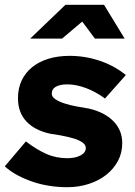

<svg xmlns="http://www.w3.org/2000/svg" viewBox="-41 -770 564 801"><path d="M-21 -76Q1 -102 23 -128Q45 -154 67 -180Q110 -147 151 -128.5Q192 -110 240 -110Q273 -110 295 -121.5Q317 -133 317 -153Q317 -166 302.5 -176Q288 -186 266 -192.5Q244 -199 218 -204Q192 -209 169 -212Q104 -226 69 -263.5Q34 -301 34 -360Q34 -402 49.5 -434.5Q65 -467 93.5 -490Q122 -513 161.5 -525Q201 -537 250 -537Q314 -537 375 -516.5Q436 -496 484 -457Q462 -432 440.5 -408Q419 -384 397 -359Q359 -387 318 -402.5Q277 -418 239 -418Q210 -418 192.5 -408.5Q175 -399 175 -379Q175 -366 190 -356Q205 -346 228 -338.5Q251 -331 278 -326Q305 -321 330 -317Q395 -302 432 -264.5Q469 -227 469 -173Q469 -132 451 -98.5Q433 -65 402 -40.5Q371 -16 329 -2.5Q287 11 239 11Q203 11 166.5 5.5Q130 0 96 -11.5Q62 -23 32 -39Q2 -55 -21 -76ZM355 -609Q341 -627 328.5 -644.5Q316 -662 302 -680Q281 -662 260 -644.5Q239 -627 218 -609H85L232 -750H393Q415 -715 436 -679.5Q457 -644 479 -609Z"/></svg>

Font: Rosa Sans Black
Style: Italic
Weight: 900
Italic angle: -12°
Designer: Pentagram / MCKL
Foundry: Pentagram / MCKL
Version: Version 1.005;September 16, 2019;FontCreator 11.5.0.2425 64-